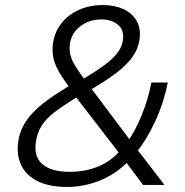

<svg xmlns="http://www.w3.org/2000/svg" viewBox="-20 -733 732 761"><path d="M245 8Q177 8 131 -14Q85 -36 65 -76.5Q45 -117 52 -169Q56 -203 71 -232Q86 -261 110 -286Q134 -311 165.5 -334.5Q197 -358 234 -380L271 -403L255 -387Q228 -423 212 -451.5Q196 -480 191 -506.5Q186 -533 190 -561Q196 -605 222.5 -639.5Q249 -674 292 -693.5Q335 -713 388 -713Q434 -713 469 -697Q504 -681 521.5 -650.5Q539 -620 533 -576Q528 -540 505.5 -508Q483 -476 441 -444Q399 -412 337 -376L333 -394L499 -173L486 -172Q515 -212 541 -275Q567 -338 580 -406H645Q628 -322 594 -249.5Q560 -177 519 -127L518 -148L632 0H547L473 -99H494Q444 -46 379.5 -19Q315 8 245 8ZM257 -52Q319 -52 370.5 -73.5Q422 -95 463 -143L457 -120L271 -361L304 -360L269 -338Q227 -312 195.5 -288Q164 -264 145.5 -235.5Q127 -207 122 -168Q114 -111 149 -81.5Q184 -52 257 -52ZM382 -656Q334 -656 298.5 -629Q263 -602 257 -559Q254 -537 258.5 -517Q263 -497 277.5 -473Q292 -449 318 -414L303 -416Q357 -448 392.5 -474Q428 -500 446 -524Q464 -548 467 -574Q473 -614 447.5 -635Q422 -656 382 -656Z"/></svg>

Font: Nunito Sans 7pt Light
Style: Italic
Weight: 300
Italic angle: -9°
Designer: Vernon Adams
Foundry: Vernon Adams
Version: Version 3.101;gftools[0.9.27]